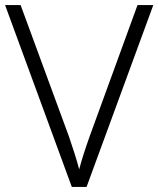

<svg xmlns="http://www.w3.org/2000/svg" viewBox="-20 -734 622 754"><path d="M582 -714H520L333 -201C314 -148 301 -107 291 -69C281 -107 267 -151 250 -200L61 -714H0L262 0H320Z"/></svg>

Font: Noto Sans Ethiopic Light
Style: Regular
Weight: 300
Designer: Monotype Design Team
Foundry: Monotype Imaging Inc.
Version: Version 2.102